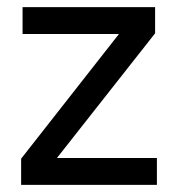

<svg xmlns="http://www.w3.org/2000/svg" viewBox="-20 -516 505 536"><path d="M39 0V-73L312 -421H43V-496H413V-423L139 -75H418V0Z"/></svg>

Font: Host Grotesk Light
Style: Regular
Weight: 400
Version: Version 1.003